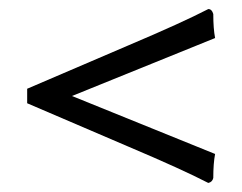

<svg xmlns="http://www.w3.org/2000/svg" viewBox="-20 -480 535 424"><path d="M264 -156 40 -252V-284L264 -380Q382 -430 440 -460Q448 -460 451 -449Q451 -417 455 -396L139 -268L455 -140Q451 -119 451 -87Q449 -78 440 -76Q382 -106 264 -156Z"/></svg>

Font: Rosarivo
Style: Regular
Weight: 400
Designer: Pablo Ugerman
Foundry: Pablo Ugerman
Version: Version 1.003